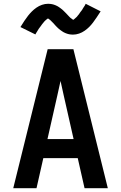

<svg xmlns="http://www.w3.org/2000/svg" viewBox="-20 -995 640 1015"><path d="M50 0 232 -735H368L550 0H427L391 -159H209L173 0ZM231 -260H369L317 -490Q313 -509 308.5 -528.5Q304 -548 300 -567Q296 -548 291.5 -528.5Q287 -509 283 -490ZM366 -812Q361 -812 355.5 -812.5Q350 -813 345 -814Q340 -815 335.5 -816.5Q331 -818 326 -820Q321 -822 316.5 -824.5Q312 -827 308.5 -829.5Q305 -832 300 -835.5Q295 -839 291 -842.5Q287 -846 283.5 -849.5Q280 -853 276.5 -856.5Q273 -860 270 -863.5Q267 -867 263 -871.5Q259 -876 255 -879.5Q251 -883 248 -886.5Q245 -890 240 -893Q235 -896 234 -898Q233 -897 230 -895Q227 -893 224.5 -891Q222 -889 219 -886Q216 -883 214.5 -881.5Q213 -880 211.5 -878Q210 -876 208.5 -874Q207 -872 205 -870Q203 -868 201.5 -865.5Q200 -863 198 -860.5Q196 -858 194 -855Q192 -852 189.5 -849Q187 -846 185 -843Q183 -840 181 -836.5Q179 -833 176.5 -829Q174 -825 171.5 -821Q169 -817 167 -813L88 -852Q99 -870 109 -885Q119 -900 128.5 -912Q138 -924 148.5 -934.5Q159 -945 172.5 -954.5Q186 -964 202 -969.5Q218 -975 234 -975Q239 -975 244.5 -974.5Q250 -974 255 -973Q260 -972 264.5 -970.5Q269 -969 274 -967Q279 -965 283.5 -962.5Q288 -960 291.5 -957.5Q295 -955 300 -951.5Q305 -948 309 -944.5Q313 -941 316.5 -937.5Q320 -934 323.5 -930.5Q327 -927 330 -924Q333 -921 337 -916.5Q341 -912 345 -908Q349 -904 352 -901Q355 -898 359.5 -895.5Q364 -893 366 -890Q367 -890 370 -892Q373 -894 375.5 -896.5Q378 -899 381 -901.5Q384 -904 385.5 -905.5Q387 -907 388.5 -909Q390 -911 391.5 -913Q393 -915 395 -917Q397 -919 398.5 -921.5Q400 -924 402 -927Q404 -930 406 -932.5Q408 -935 410.5 -938Q413 -941 415 -944.5Q417 -948 419 -951.5Q421 -955 423.5 -958.5Q426 -962 428.5 -966Q431 -970 433 -975L512 -935Q501 -918 491 -903Q481 -888 471.5 -875.5Q462 -863 451.5 -852.5Q441 -842 427.5 -832.5Q414 -823 398 -817.5Q382 -812 366 -812Z"/></svg>

Font: Iosevka Fixed Extended
Style: Bold
Weight: 700
Width: 7
Monospace: yes
Designer: Belleve Invis
Foundry: Belleve Invis
Version: Version 24.1.1; ttfautohint (v1.8.4)